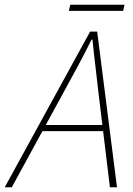

<svg xmlns="http://www.w3.org/2000/svg" viewBox="-62 -794 562 814"><path d="M-42 0 320 -660H350L434 0H404L356 -396Q350 -452 343 -509Q336 -566 330 -626H326Q296 -565 266 -510Q236 -455 204 -396L-12 0ZM104 -238 112 -264H392L386 -238ZM230 -748 236 -774H466L460 -748Z"/></svg>

Font: Source Sans 3 ExtraLight
Style: Italic
Weight: 250
Italic angle: -11°
Designer: Paul D. Hunt
Foundry: Adobe
Version: Version 3.046;hotconv 1.0.118;makeotfexe 2.5.65603